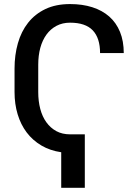

<svg xmlns="http://www.w3.org/2000/svg" viewBox="-20 -741 676 944"><path d="M397 182.5H281V7.5Q226 -0.5 183.2 -25.8Q140.5 -51 111.2 -89.8Q82 -128.5 66.8 -179Q51.5 -229.5 51.5 -288.5V-404Q51.5 -470.5 68 -528.5Q84.5 -586.5 118.2 -629.2Q152 -672 203.2 -696.5Q254.5 -721 324.5 -721Q385 -721 433.8 -705.5Q482.5 -690 517 -659.8Q551.5 -629.5 570 -584.2Q588.5 -539 588.5 -480H472Q472 -554 436 -591.8Q400 -629.5 324.5 -629.5Q287 -629.5 257.8 -614Q228.5 -598.5 208.5 -571Q188.5 -543.5 178.2 -505.8Q168 -468 168 -423V-288.5Q168 -243.5 178 -205.5Q188 -167.5 208 -139.8Q228 -112 257 -96.2Q286 -80.5 324.5 -80.5H397Z"/></svg>

Font: Roberto Sans Medium
Style: Regular
Weight: 500
Designer: Google (font) & Cristiano Sobral (main changes)
Version: Version 1.000;October 12, 2021;FontCreator 14.0.0.2814 64-bi